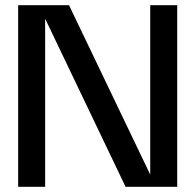

<svg xmlns="http://www.w3.org/2000/svg" viewBox="-20 -720 753 740"><path d="M663 -700V0H464L154 -648V0H50V-700H246L559 -47V-700Z"/></svg>

Font: Edgecutting Lite Medium
Style: Medium
Weight: 500
Designer: RandomMaerks (Nguyen Gia Bao)
Version: Version 1.0